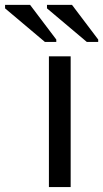

<svg xmlns="http://www.w3.org/2000/svg" viewBox="-103 -756 416 776"><path d="M182.6 -528.3V0H94.7V-528.3ZM248 -586.4 86.9 -722.2V-736.3H188L293.9 -596.2V-586.4ZM78.6 -586.4 -82.5 -722.2V-736.3H18.6L124.5 -596.2V-586.4Z"/></svg>

Font: Arimo
Style: Regular
Weight: 400
Designer: Steve Matteson
Foundry: Monotype Imaging Inc.
Version: Version 1.33